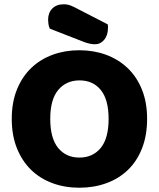

<svg xmlns="http://www.w3.org/2000/svg" viewBox="-20 -860 743 898"><path d="M35 -304Q35 -382 59.5 -442Q84 -502 126.5 -542.5Q169 -583 226.5 -604Q284 -625 351 -625Q418 -625 475.5 -604Q533 -583 576 -542.5Q619 -502 643.5 -442Q668 -382 668 -304Q668 -226 644 -165.5Q620 -105 577.5 -64.5Q535 -24 477 -3Q419 18 351 18Q283 18 225 -3.5Q167 -25 125 -66Q83 -107 59 -167Q35 -227 35 -304ZM215 -304Q215 -213 252 -168Q289 -123 351 -123Q414 -123 451 -168Q488 -213 488 -304Q488 -394 451.5 -439Q415 -484 352 -484Q290 -484 252.5 -439.5Q215 -395 215 -304ZM213 -726Q208 -737 206.5 -748Q205 -759 205 -768Q205 -800 224.5 -820Q244 -840 278 -840Q296 -840 312 -833.5Q328 -827 348 -816L484 -746Q485 -742 485 -738Q485 -734 485 -730Q485 -695 467.5 -674Q450 -653 424 -653Q399 -653 367 -666Z"/></svg>

Font: Baloo Bhai
Style: Regular
Weight: 400
Designer: Supriya Tembe, Noopur Datye and Ek Type
Foundry: Ek Type
Version: Version 1.443;PS 1.000;hotconv 16.6.51;makeotf.lib2.5.65220;